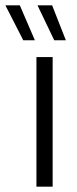

<svg xmlns="http://www.w3.org/2000/svg" viewBox="-64 -702 290 722"><path d="M73 0V-487.5H134V0ZM10.5 -682 67 -551V-550.5H23.5L-43.5 -681.5V-682ZM132 -682 183.5 -551V-550.5H140L77.5 -681V-682Z"/></svg>

Font: Anek Latin Medium Light
Style: Regular
Weight: 300
Version: Version 1.003